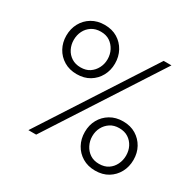

<svg xmlns="http://www.w3.org/2000/svg" viewBox="-149 -842 993 984"><g transform="rotate(30 347.5 -350.0)"><path d="M57 -540Q57 -500 75 -467Q93 -434 125.5 -414.5Q158 -395 201 -395Q245 -395 277 -414.5Q309 -434 327 -467Q345 -500 345 -540Q345 -581 327 -614Q309 -647 277 -666.5Q245 -686 201 -686Q158 -686 125.5 -666.5Q93 -647 75 -614Q57 -581 57 -540ZM101 -540Q101 -569 113 -593Q125 -617 147.5 -631.5Q170 -646 201 -646Q233 -646 254.5 -631.5Q276 -617 288.5 -593Q301 -569 301 -540Q301 -512 288.5 -488Q276 -464 254.5 -449.5Q233 -435 201 -435Q170 -435 147.5 -449.5Q125 -464 113 -488Q101 -512 101 -540ZM386 -160Q386 -119 404 -86Q422 -53 454.5 -33.5Q487 -14 530 -14Q574 -14 606 -33.5Q638 -53 656 -86Q674 -119 674 -160Q674 -201 656 -233.5Q638 -266 606 -285.5Q574 -305 530 -305Q487 -305 454.5 -285.5Q422 -266 404 -233.5Q386 -201 386 -160ZM430 -160Q430 -189 442.5 -212.5Q455 -236 477 -250.5Q499 -265 530 -265Q562 -265 584 -250.5Q606 -236 618 -212.5Q630 -189 630 -160Q630 -132 618 -107.5Q606 -83 584 -68.5Q562 -54 530 -54Q499 -54 477 -68.5Q455 -83 442.5 -107.5Q430 -132 430 -160ZM554 -677 131 -23H177L600 -677Z"/></g></svg>

Font: SpinnyJost
Style: Regular
Weight: 300
Version: Version 3.710